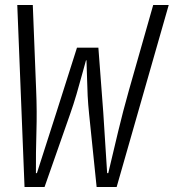

<svg xmlns="http://www.w3.org/2000/svg" viewBox="-20 -747 694 767"><path d="M78 0 49 -727H111L124.5 -384.5Q128 -302.5 125.5 -220Q123 -137.5 123.5 -55.5H127.5L205.5 -298.5L287.5 -556.5H373L392.5 -298.5L408 -55.5H412.5Q433 -142 452.2 -222.5Q471.5 -303 494.5 -384.5L592 -727H654L446 0H366L336 -291Q332 -329.5 330.2 -364Q328.5 -398.5 327.8 -433.2Q327 -468 325.5 -506H323.5Q317.5 -485.5 307.8 -449.2Q298 -413 285.8 -371Q273.5 -329 260 -291L158 0Z"/></svg>

Font: Spline Sans Mono Light
Style: Italic
Weight: 300
Italic angle: -4°
Monospace: yes
Version: Version 1.004